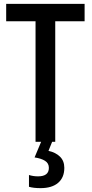

<svg xmlns="http://www.w3.org/2000/svg" viewBox="-20 -734 476 994"><path d="M266 0H164V-624H12V-714H418V-624H266ZM313 135Q313 185 281 212.5Q249 240 190 240Q153 240 130 233V172Q152 179 177 179Q233 179 233 135Q233 111 213 98.5Q193 86 159 81L193 0H250L231 47Q268 55 290.5 77Q313 99 313 135Z"/></svg>

Font: Avrile Sans Condensed Medium
Style: Regular
Weight: 500
Width: 3
Designer: Monotype Design Team
Foundry: Monotype Imaging Inc.
Version: Version 2.001;September 10, 2019;FontCreator 11.5.0.2425 64-